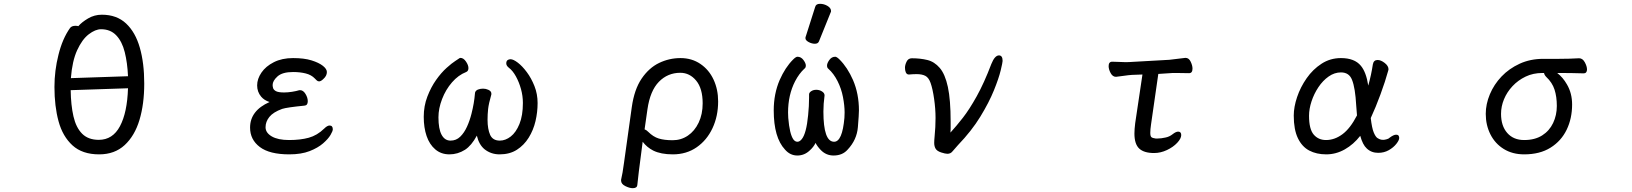

<svg xmlns="http://www.w3.org/2000/svg" viewBox="-20 -790 8540 1005"><path d="M513 -713Q591 -713 640 -667Q689 -621 712 -540Q735 -460 735 -352.5Q735 -245 710 -162Q685 -79 632.5 -30.5Q580 18 499 18Q411 18 359.5 -29Q308 -76 286.5 -155Q265 -234 265 -335Q265 -420 286 -503Q307 -588 347 -644Q356 -655 375 -655Q385 -655 390 -653Q408 -674 441 -693.5Q474 -713 513 -713ZM509 -637Q479 -637 444.5 -610.5Q410 -584 384 -527.5Q358 -471 351 -381L650 -391Q647 -461 633 -517Q619 -573 588.5 -605Q558 -637 509 -637ZM497 -58Q570 -58 608 -129.5Q646 -201 650 -328L350 -318Q351 -240 364.5 -181Q378 -122 410 -90Q442 -58 497 -58Z M1547 -318H1551Q1567 -318 1579 -298.5Q1591 -279 1591 -260Q1591 -238 1573 -237Q1482 -228 1457 -220Q1410 -203 1390 -178Q1370 -153 1370 -124Q1370 -95 1402.5 -76Q1435 -57 1493.5 -57Q1552 -57 1596 -69Q1640 -81 1677 -117Q1693 -133 1705 -133Q1722 -133 1722 -113Q1722 -104 1710 -83.5Q1698 -63 1671 -39.5Q1644 -16 1600.5 1Q1557 18 1494 18Q1391 18 1340 -20.5Q1289 -59 1289 -122Q1289 -211 1391 -256Q1363 -265 1347 -284Q1326 -309 1326 -343Q1326 -377 1348.5 -410Q1371 -443 1413.5 -464.5Q1456 -486 1514 -486Q1572 -486 1610.5 -474Q1649 -462 1670 -445.5Q1691 -429 1691 -413Q1691 -393 1673 -377Q1660 -364 1650 -364Q1643 -364 1637 -370L1628 -379Q1610 -398 1580.5 -405.5Q1551 -413 1514 -413Q1458 -413 1432.5 -390Q1407 -367 1407 -345Q1407 -338 1409.5 -329Q1412 -320 1424 -313Q1437 -306 1467 -306Q1486 -306 1508.5 -309.5Q1531 -313 1547 -318Z M2532 -163Q2532 -114 2546 -83Q2560 -54 2596 -54Q2626 -54 2653.5 -75.5Q2681 -97 2699 -141Q2717 -185 2717 -251Q2717 -288 2707 -324Q2697 -360 2680.5 -390Q2664 -420 2644 -435Q2630 -446 2630 -458Q2630 -470 2636.5 -475Q2643 -480 2652 -480Q2667 -480 2690.5 -462Q2714 -444 2737.5 -412.5Q2761 -381 2777.5 -339.5Q2794 -298 2794 -250.5Q2794 -203 2783 -156Q2772 -109 2747.5 -69.5Q2723 -30 2685.5 -6Q2648 18 2595 18Q2550 18 2516 -9Q2487 -33 2476 -80Q2448 -28 2414 -6Q2376 18 2332.5 18Q2289 18 2258.5 -8Q2228 -34 2213 -78Q2198 -122 2198 -178.5Q2198 -235 2217 -284.5Q2236 -334 2263 -372Q2290 -410 2318 -435Q2346 -460 2362 -470Q2382 -484 2386 -486Q2389 -487 2390 -487Q2406 -487 2419 -468Q2432 -449 2432 -433.5Q2432 -418 2420 -413Q2379 -397 2346 -359Q2313 -321 2294 -271.5Q2275 -222 2275 -176Q2275 -115 2291.5 -84.5Q2308 -54 2338 -54Q2368 -54 2389 -74.5Q2410 -95 2424.5 -127Q2439 -159 2448 -195Q2462 -250 2466 -300Q2466 -314 2481 -321Q2494 -326 2508.5 -326Q2523 -326 2536 -320Q2552 -313 2552 -300V-296Q2538 -247 2535 -219.5Q2532 -192 2532 -163Z M3739 -259Q3739 -182 3709.5 -119Q3680 -56 3626.5 -19Q3573 18 3502 18Q3439 18 3399 -2Q3366 -19 3344 -48Q3318 149 3316 178V179Q3314 195 3292 195Q3275 195 3253 184Q3231 173 3231 155V152V151Q3239 118 3246 64L3287 -229Q3300 -322 3338.5 -378.5Q3377 -435 3430 -460.5Q3483 -486 3542 -486Q3601 -486 3646 -455.5Q3691 -425 3715 -373.5Q3739 -322 3739 -259ZM3658 -249Q3658 -327 3624 -368Q3590 -409 3541 -409Q3475 -409 3429 -362Q3383 -315 3369 -218L3354 -113Q3363 -110 3373 -100Q3399 -74 3428 -65Q3457 -56 3501 -56Q3545 -56 3580.5 -80Q3616 -104 3637 -148Q3658 -192 3658 -249Z M4247 -754Q4251 -770 4272 -770Q4293 -770 4311.5 -759Q4330 -748 4330 -732Q4330 -728 4328 -725L4267 -574Q4262 -561 4245.5 -561Q4229 -561 4212.5 -570Q4196 -579 4196 -590Q4196 -597 4198 -600ZM4343 24Q4304 24 4276 -5Q4257 -25 4249 -42Q4239 -21 4219 -3Q4191 24 4153.5 24Q4116 24 4089 -7Q4030 -70 4030 -212Q4030 -299 4061 -371Q4090 -437 4131 -478Q4146 -493 4154 -493Q4173 -493 4185.5 -476Q4198 -459 4198 -447Q4198 -435 4190 -430Q4163 -405 4142 -365Q4105 -293 4105 -201L4106 -173Q4113 -88 4133 -60Q4142 -48 4154 -48Q4166 -48 4177 -62Q4201 -92 4210 -187Q4215 -235 4215 -279V-296Q4215 -305 4226 -312.5Q4237 -320 4253 -320Q4269 -320 4282.5 -311.5Q4296 -303 4296 -291Q4296 -291 4296 -290Q4290 -246 4290 -206Q4290 -48 4346 -48Q4389 -48 4400 -173L4401 -201Q4401 -237 4392.5 -281.5Q4384 -326 4364 -365.5Q4344 -405 4316 -430Q4309 -435 4309 -447Q4309 -459 4321 -476Q4333 -493 4352 -493Q4360 -493 4375 -478Q4416 -437 4445 -371Q4476 -299 4476 -212Q4476 -191 4470.5 -124.5Q4465 -58 4417 -7Q4390 24 4343 24Z M4738 -400H4737Q4726 -400 4721 -412Q4717 -422 4717 -436Q4717 -450 4725.5 -467.5Q4734 -485 4753 -485Q4797 -485 4834 -476Q4871 -467 4899 -434.5Q4927 -402 4941.5 -335Q4956 -268 4956 -153V-116Q4956 -106 4955 -96Q4986 -130 5020 -173.5Q5054 -217 5092.5 -286Q5131 -355 5169 -455Q5187 -500 5209 -500Q5228 -500 5228 -471Q5228 -463 5218 -421.5Q5208 -380 5182.5 -317Q5157 -254 5111.5 -179.5Q5066 -105 4994 -30Q4975 -9 4966 2Q4956 15 4939 15Q4928 15 4906.5 8Q4885 1 4877.5 -11.5Q4870 -24 4870 -42Q4870 -55 4872 -75Q4877 -125 4877 -172.5Q4877 -220 4869.5 -272.5Q4862 -325 4851 -356Q4841 -384 4823.5 -393Q4806 -402 4778 -402Q4760 -402 4738 -400Z M6222 -431Q6222 -407 6204 -407L6139 -408H6119Q6117 -408 6043 -403L6005 -139Q6001 -112 6001 -94.5Q6001 -77 6007 -72Q6013 -67 6029 -65H6040Q6058 -65 6080 -70Q6101 -74 6118 -87.5Q6135 -101 6147 -101Q6163 -101 6163 -83Q6163 -65 6142 -42.5Q6121 -20 6088 -4.5Q6055 11 6021 11Q5968 11 5943 -12.5Q5918 -36 5918 -91Q5918 -113 5922 -145L5960 -400L5905 -398Q5888 -397 5861 -393Q5834 -389 5822 -388H5821Q5804 -388 5793.5 -407.5Q5783 -427 5783 -444Q5783 -467 5802 -467Q5811 -467 5834 -466Q5876 -464 5888 -465L6101 -477Q6122 -479 6146.5 -482.5Q6171 -486 6184 -487H6186Q6203 -487 6212.5 -467Q6222 -447 6222 -431Z M7103 -446Q7131 -413 7142 -342Q7158 -399 7166 -453Q7170 -476 7191 -476Q7208 -476 7228 -460.5Q7248 -445 7248 -427Q7248 -425 7247 -423V-422Q7231 -364 7206 -296Q7181 -228 7155 -172Q7161 -120 7170.5 -97Q7180 -74 7190 -67.5Q7200 -61 7209 -59Q7211 -59 7213.5 -58.5Q7216 -58 7221.5 -58Q7227 -58 7238 -61Q7248 -63 7255 -70Q7275 -85 7288 -85Q7297 -85 7300.5 -80Q7304 -75 7304 -68Q7304 -56 7289 -37Q7274 -18 7249.5 -4Q7225 10 7194 10Q7158 10 7134 -13Q7113 -32 7100 -79Q7065 -34 7019 -8Q6973 18 6922 18Q6871 18 6833 -2Q6795 -22 6773.5 -67Q6752 -112 6752 -185Q6752 -230 6769.5 -282Q6787 -334 6819.5 -380.5Q6852 -427 6897.5 -456.5Q6943 -486 6999 -486Q7070 -486 7103 -446ZM7057 -372Q7042 -411 6999 -411Q6965 -411 6934.5 -389.5Q6904 -368 6881 -333.5Q6858 -299 6845 -259.5Q6832 -220 6832 -184Q6832 -114 6856.5 -85.5Q6881 -57 6921 -57Q6966 -57 7007 -87.5Q7048 -118 7083 -186L7079 -237Q7074 -330 7057 -372Z M8270 -406Q8204 -408 8144 -408H8131Q8161 -385 8182 -348Q8209 -302 8209 -243Q8209 -170 8180.5 -111Q8152 -52 8096 -17Q8040 18 7958 18Q7897 18 7851.5 -10Q7806 -38 7781.5 -86.5Q7757 -135 7757 -194Q7757 -245 7778.5 -296.5Q7800 -348 7839.5 -389.5Q7879 -431 7934.5 -456.5Q7990 -482 8058 -482H8140Q8194 -482 8245 -485H8246Q8264 -485 8275.5 -464Q8287 -443 8287 -426Q8287 -417 8282.5 -411.5Q8278 -406 8270 -406ZM8062 -408H8054Q8005 -408 7965.5 -389Q7926 -370 7897 -339Q7868 -308 7852.5 -270.5Q7837 -233 7837 -194Q7837 -131 7869.5 -94Q7902 -57 7958 -57Q8014 -57 8052 -81Q8090 -105 8109.5 -146Q8129 -187 8129 -235.5Q8129 -284 8117 -321Q8105 -358 8074 -387Q8064 -397 8062 -408Z"/></svg>

Font: Moon Stars Kai HW
Style: Bold
Weight: 700
Designer: GuiWonder
Version: Version 1.101